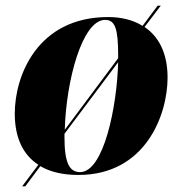

<svg xmlns="http://www.w3.org/2000/svg" viewBox="-20 -606 649 676"><path d="M58 50H69L122 -21C158 0 203 10 256 10C492 10 570 -201 570 -333C570 -420 538 -478 489 -511L546 -586H535L482 -515C448 -536 406 -546 361 -546C113 -546 32 -341 32 -206C32 -120 62 -60 115 -26ZM350 -536C386 -536 396 -503 396 -411C396 -404 396 -402 396 -401L208 -149C213 -324 270 -536 350 -536ZM262 0C225 0 207 -31 207 -123C207 -131 207 -133 207 -135L396 -387C392 -230 345 0 262 0Z"/></svg>

Font: Noto Serif Display SemiCondensed Black
Style: Italic
Weight: 900
Width: 4
Italic angle: -12°
Designer: Monotype Design Team
Foundry: Monotype Imaging Inc.
Version: Version 2.009